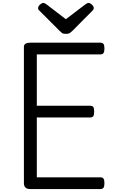

<svg xmlns="http://www.w3.org/2000/svg" viewBox="-20 -1289 776 1309"><path d="M187 0Q165 0 154 -10Q143 -20 143 -40V-970Q143 -984 154 -991Q165 -998 187 -998H664Q679 -998 685.5 -989.5Q692 -981 692 -958Q692 -936 685.5 -927Q679 -918 664 -918H231V-568H595Q610 -568 616 -559.5Q622 -551 622 -528Q622 -506 616 -497Q610 -488 595 -488H231V-80H664Q679 -80 685.5 -71.5Q692 -63 692 -40Q692 -18 685.5 -9Q679 0 664 0ZM584 -1269Q594 -1269 606.5 -1257.5Q619 -1246 619 -1235Q619 -1233 618.5 -1229Q618 -1225 613 -1219L473 -1078Q466 -1072 457.5 -1065Q449 -1058 429 -1058Q410 -1058 401.5 -1065Q393 -1072 387 -1078L246 -1219Q240 -1225 240 -1229Q240 -1233 240 -1235Q240 -1246 252.5 -1257.5Q265 -1269 275 -1269Q281 -1269 287 -1265.5Q293 -1262 300 -1257L429 -1158L559 -1257Q567 -1262 572 -1265.5Q577 -1269 584 -1269Z"/></svg>

Font: Playwrite ES Deco
Style: Regular
Weight: 400
Designer: Veronika Burian, José Scaglione
Foundry: TypeTogether
Version: Version 1.002